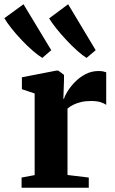

<svg xmlns="http://www.w3.org/2000/svg" viewBox="-76 -883 540 903"><path d="M25.5 0V-48L87 -59.5V-443.5L27 -463.5V-519.5L189 -551H198L225 -531V-507L222 -418L225 -418.5Q228.5 -432 241.8 -453.5Q255 -475 276.2 -497Q297.5 -519 325.8 -534Q354 -549 387.5 -549Q400.5 -549 409.5 -547Q418.5 -545 423.5 -543V-389.5Q414.5 -397 397 -402.5Q379.5 -408 351.5 -408Q326 -408 305 -403Q284 -398 268.2 -390Q252.5 -382 241.5 -372.5V-60L341.5 -48V0ZM122.5 -611Q104 -622 78 -644.5Q52 -667 25.5 -695Q-1 -723 -22.5 -750.2Q-44 -777.5 -55.5 -797.5L34.5 -863L165 -647L123.5 -611ZM330.5 -611Q312.5 -622 287.5 -644.2Q262.5 -666.5 236.8 -694Q211 -721.5 189.2 -748.8Q167.5 -776 155 -796.5L244.5 -863L374 -647L331.5 -611Z"/></svg>

Font: Merriweather 60pt ExtraBold
Style: Regular
Weight: 800
Version: Version 2.100